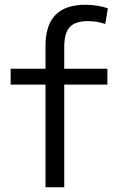

<svg xmlns="http://www.w3.org/2000/svg" viewBox="-20 -790 501 810"><path d="M172 0V-433H25V-500H172V-597Q172 -684 214 -727Q256 -770 341 -770Q366 -770 390 -766Q414 -762 435 -755L424 -689Q388 -701 352 -701Q298 -701 274.5 -676Q251 -651 251 -591V-500H433V-433H251V0Z"/></svg>

Font: M PLUS 1 Thin
Style: Regular
Weight: 400
Version: Version 1.001